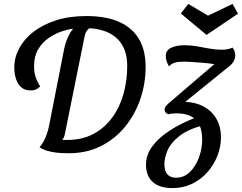

<svg xmlns="http://www.w3.org/2000/svg" viewBox="-20 -761 1236 981"><path d="M332 22Q293 22 265.5 18.5Q238 15 218 8.5Q198 2 182 -8Q194 -23 203 -39Q212 -55 219 -75Q226 -95 231 -120L307 -507Q315 -545 327 -571Q339 -597 353 -613L352 -614Q340 -613 328.5 -610Q317 -607 306 -604Q266 -592 231 -568.5Q196 -545 175 -509Q154 -473 154 -422Q154 -393 161 -370.5Q168 -348 185 -319Q175 -309 163.5 -304Q152 -299 135 -299Q107 -299 89 -314.5Q71 -330 62 -357Q53 -384 53 -417Q53 -467 78 -514Q103 -561 150.5 -598Q198 -635 266 -657Q334 -679 421 -679Q521 -679 588 -649.5Q655 -620 689.5 -562.5Q724 -505 724 -419Q724 -334 697 -255Q670 -176 619 -113.5Q568 -51 495.5 -14.5Q423 22 332 22ZM324 -46Q399 -46 456 -76Q513 -106 552 -158.5Q591 -211 610.5 -279.5Q630 -348 630 -424Q630 -483 608 -524.5Q586 -566 543 -589.5Q500 -613 437 -617Q427 -610 421 -600Q415 -590 412 -574L311 -74Q309 -64 305.5 -57.5Q302 -51 297 -47Q303 -46 310 -46Q317 -46 324 -46ZM862 200Q795 200 760.5 169Q726 138 726 80Q726 32 756.5 -11Q787 -54 845 -92.5Q903 -131 985 -162L1018 -121Q937 -99 894 -64Q851 -29 835.5 8.5Q820 46 820 78Q820 113 835.5 130Q851 147 879 147Q921 147 951 117Q981 87 997 42Q1013 -3 1013 -47Q1013 -92 999 -122Q985 -152 955.5 -167Q926 -182 880 -182Q869 -182 857 -180.5Q845 -179 840 -177L910 -241Q976 -241 1020 -217Q1064 -193 1086.5 -152.5Q1109 -112 1109 -61Q1109 -12 1091 34.5Q1073 81 1040 118.5Q1007 156 961.5 178Q916 200 862 200ZM840 -177Q829 -182 825 -188Q821 -194 821 -199Q821 -209 824.5 -214.5Q828 -220 838 -230L1075 -433Q1054 -437 1023.5 -439.5Q993 -442 964.5 -444Q936 -446 918 -446Q891 -446 874 -441Q857 -436 843 -422Q836 -435 831.5 -448Q827 -461 827 -474Q827 -505 855.5 -517.5Q884 -530 922 -530Q954 -530 985.5 -524.5Q1017 -519 1048.5 -513Q1080 -507 1112 -507Q1147 -507 1168 -518Q1175 -509 1178.5 -498.5Q1182 -488 1182 -475Q1182 -465 1175.5 -451Q1169 -437 1152 -423L911 -228ZM1035 -583 904 -692 942 -741 1043 -681 1168 -741 1196 -691 1036 -583Z"/></svg>

Font: Sansita Swashed Light
Style: Regular
Weight: 300
Designer: Pablo Cosgaya
Foundry: Omnibus-Type
Version: Version 1.003